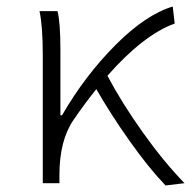

<svg xmlns="http://www.w3.org/2000/svg" viewBox="-20 -561 588 588"><path d="M101 -527H156Q165 -494 165 -408V-208H170Q240 -329 333 -422.5Q426 -516 509 -541L515 -489Q419 -454 309 -329Q353 -246 417 -156Q481 -66 545 0L487 7Q436 -46 377.5 -128.5Q319 -211 275 -288Q241 -246 206 -195Q162 -132 162 -25V0H111V-392Q111 -481 101 -527Z"/></svg>

Font: Nebula Sans Light
Style: Regular
Weight: 300
Designer: Paul D. Hunt for Adobe (as Source Sans)
Foundry: Nebula Entertainment & Broadcasting LLC
Version: Version 1.010